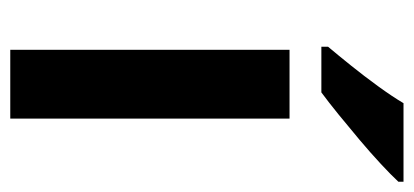

<svg xmlns="http://www.w3.org/2000/svg" viewBox="-236 -570 806 374"><g transform="rotate(90 167.0 -383.0)"><path d="M211 0H77V-544H211ZM334 -756Q321 -742 299.5 -722Q278 -702 252.5 -680.5Q227 -659 203 -639.5Q179 -620 160 -606H71V-619Q87 -638 107.5 -663.5Q128 -689 148 -716.5Q168 -744 181 -766H334Z"/></g></svg>

Font: Noto Sans Oriya SemiBold
Style: Regular
Weight: 600
Version: Version 2.003